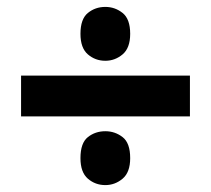

<svg xmlns="http://www.w3.org/2000/svg" viewBox="-20 -621 612 556"><path d="M285 -445Q256 -445 234.5 -463.5Q213 -482 213 -523Q213 -566 234.5 -583.5Q256 -601 285 -601Q313 -601 335 -583.5Q357 -566 357 -523Q357 -482 335 -463.5Q313 -445 285 -445ZM41 -284V-402H530V-284ZM285 -85Q256 -85 234.5 -103.5Q213 -122 213 -163Q213 -207 234.5 -224Q256 -241 285 -241Q313 -241 335 -224Q357 -207 357 -163Q357 -122 335 -103.5Q313 -85 285 -85Z"/></svg>

Font: Noto Sans Kannada ExtraBold
Style: Regular
Weight: 800
Designer: Jelle Bosma - Monotype Design Team
Foundry: Monotype Imaging Inc.
Version: Version 2.005; ttfautohint (v1.8.4.7-5d5b)